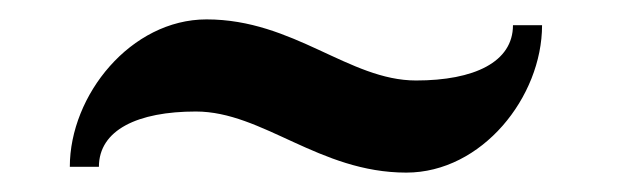

<svg xmlns="http://www.w3.org/2000/svg" viewBox="-20 -379 640 198"><path d="M52 -207H82C82 -245 122 -264 182 -264C251 -264 309 -201 399 -201C477 -201 539 -279 539 -353H509C509 -315 469 -296 409 -296C340 -296 283 -359 193 -359C115 -359 52 -281 52 -207Z"/></svg>

Font: Space Cowgirl Black
Style: Regular
Weight: 900
Designer: Valery Marier
Foundry: Valery Marier
Version: Version 1.000;hotconv 1.0.109;makeotfexe 2.5.65596